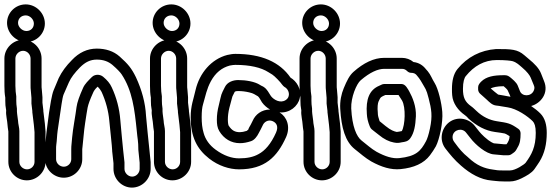

<svg xmlns="http://www.w3.org/2000/svg" viewBox="-21 -749 2506 873"><path d="M84 -568C38 -568 -1 -529 -1 -483V-359C-1 -339 0 -322 3 -305V-291C3 -275 4 -264 6 -254C7 -250 7 -247 7 -245C6 -236 7 -226 9 -213C14 -185 12 -181 17 -151V-13C17 33 55 71 101 71C147 71 186 33 186 -13V-149V-151L183 -187L176 -244V-245V-248L172 -282V-305V-307L169 -343C168 -349 168 -354 168 -359V-483C168 -529 130 -568 84 -568ZM102 21C83 21 67 5 67 -13V-153C67 -168 62 -184 62 -189C62 -198 56 -233 56 -242C57 -264 53 -263 53 -291V-307V-311C51 -324 49 -340 49 -359V-483C49 -501 65 -518 84 -518C103 -518 118 -501 118 -483V-359C118 -352 118 -345 119 -339L122 -304V-281V-278L126 -244V-242V-239L133 -181L136 -148V-13C136 5 121 21 102 21ZM96 -679C115 -679 133 -661 133 -642C133 -622 119 -608 99 -608C80 -608 61 -626 61 -645C61 -665 76 -679 96 -679ZM11 -645C11 -598 52 -558 99 -558C145 -558 183 -596 183 -642C183 -689 143 -729 96 -729C49 -729 11 -691 11 -645Z M269 9C250 9 234 -7 234 -25V-71C234 -78 234 -85 235 -91C238 -111 238 -132 241 -154L252 -229C255 -247 262 -305 268 -319L292 -374C302 -397 319 -418 342 -442C367 -467 390 -478 419 -478C450 -478 472 -469 490 -454C512 -435 526 -420 532 -411C581 -337 591 -252 601 -153C604 -118 608 -108 608 -70V-68L614 -9V19C614 37 599 54 580 54C561 54 545 37 545 19V-8V-11L539 -66C537 -87 528 -176 526 -204C522 -255 509 -305 487 -352C479 -370 466 -385 448 -400C441 -406 431 -409 423 -409C416 -409 405 -407 397 -399C381 -383 365 -368 357 -350C340 -312 330 -284 327 -262C323 -228 310 -161 307 -124C305 -94 303 -90 303 -71V-25C303 -7 288 9 269 9ZM579 104C625 104 664 65 664 19V-10V-12L658 -71C653 -122 647 -174 643 -222C640 -281 624 -340 597 -398C577 -439 561 -458 523 -492C495 -517 459 -528 419 -528C376 -528 338 -510 306 -476C280 -450 260 -423 246 -394L223 -339C214 -318 206 -263 202 -237L192 -160C190 -146 189 -134 188 -123C187 -103 184 -91 184 -71V-25C184 21 223 59 269 59C315 59 353 21 353 -25V-71C353 -71 353 -75 354 -80C358 -112 360 -151 366 -189C378 -260 372 -260 403 -329C406 -336 412 -345 423 -355C432 -346 438 -337 441 -331C460 -289 472 -245 476 -200C478 -176 489 -79 489 -65V-62L495 -7V19C495 65 533 104 579 104Z M746 -568C700 -568 661 -529 661 -483V-359C661 -339 662 -322 665 -305V-291C665 -275 666 -264 668 -254C669 -250 669 -247 669 -245C668 -236 669 -226 671 -213C676 -185 674 -181 679 -151V-13C679 33 717 71 763 71C809 71 848 33 848 -13V-149V-151L845 -187L838 -244V-245V-248L834 -282V-305V-307L831 -343C830 -349 830 -354 830 -359V-483C830 -529 792 -568 746 -568ZM764 21C745 21 729 5 729 -13V-153C729 -168 724 -184 724 -189C724 -198 718 -233 718 -242C719 -264 715 -263 715 -291V-307V-311C713 -324 711 -340 711 -359V-483C711 -501 727 -518 746 -518C765 -518 780 -501 780 -483V-359C780 -352 780 -345 781 -339L784 -304V-281V-278L788 -244V-242V-239L795 -181L798 -148V-13C798 5 783 21 764 21ZM758 -679C777 -679 795 -661 795 -642C795 -622 781 -608 761 -608C742 -608 723 -626 723 -645C723 -665 738 -679 758 -679ZM673 -645C673 -598 714 -558 761 -558C807 -558 845 -596 845 -642C845 -689 805 -729 758 -729C711 -729 673 -691 673 -645Z M1207 -251C1168 -251 1140 -228 1128 -200L1119 -182C1116 -176 1110 -168 1108 -160C1107 -159 1106 -158 1101 -154C1089 -150 1078 -148 1070 -148C1048 -148 1033 -155 1018 -179C1018 -179 1015 -188 1015 -205C1015 -221 1017 -239 1022 -259L1030 -289C1033 -299 1034 -306 1036 -311L1046 -331C1047 -332 1049 -335 1062 -335C1079 -335 1095 -333 1112 -329C1134 -324 1137 -319 1152 -311C1159 -305 1164 -293 1170 -284C1180 -270 1193 -259 1207 -251ZM1250 -238C1296 -234 1334 -266 1342 -303C1351 -345 1327 -380 1300 -396C1251 -467 1168 -504 1049 -504C1037 -504 1026 -502 1012 -499C940 -480 886 -417 868 -339C859 -298 846 -269 846 -216C846 -126 875 -71 930 -28C972 5 1022 21 1066 21C1183 21 1239 -35 1280 -126C1301 -174 1283 -218 1250 -238ZM1278 -294C1254 -278 1224 -295 1211 -312C1201 -327 1194 -343 1179 -353C1174 -357 1168 -358 1161 -363C1138 -378 1097 -385 1062 -385C1039 -385 1013 -376 1002 -354L991 -332C987 -324 984 -315 981 -301L974 -271C968 -248 965 -226 965 -205C965 -185 967 -168 976 -153C997 -118 1030 -98 1070 -98C1086 -98 1102 -101 1120 -107C1136 -112 1148 -129 1155 -143C1162 -157 1167 -164 1174 -180C1180 -194 1198 -207 1219 -198C1237 -190 1246 -173 1234 -146C1211 -94 1183 -63 1154 -48C1131 -35 1102 -29 1066 -29C1033 -29 997 -41 960 -68C931 -89 913 -115 905 -144C898 -167 896 -191 896 -216C896 -242 898 -261 902 -274C914 -314 918 -343 938 -380C959 -418 987 -441 1024 -451C1035 -453 1042 -454 1049 -454C1116 -454 1166 -442 1199 -421C1205 -417 1210 -414 1217 -410C1228 -403 1254 -376 1262 -364C1265 -360 1269 -356 1272 -354C1293 -344 1303 -310 1278 -294Z M1426 -568C1380 -568 1341 -529 1341 -483V-359C1341 -339 1342 -322 1345 -305V-291C1345 -275 1346 -264 1348 -254C1349 -250 1349 -247 1349 -245C1348 -236 1349 -226 1351 -213C1356 -185 1354 -181 1359 -151V-13C1359 33 1397 71 1443 71C1489 71 1528 33 1528 -13V-149V-151L1525 -187L1518 -244V-245V-248L1514 -282V-305V-307L1511 -343C1510 -349 1510 -354 1510 -359V-483C1510 -529 1472 -568 1426 -568ZM1444 21C1425 21 1409 5 1409 -13V-153C1409 -168 1404 -184 1404 -189C1404 -198 1398 -233 1398 -242C1399 -264 1395 -263 1395 -291V-307V-311C1393 -324 1391 -340 1391 -359V-483C1391 -501 1407 -518 1426 -518C1445 -518 1460 -501 1460 -483V-359C1460 -352 1460 -345 1461 -339L1464 -304V-281V-278L1468 -244V-242V-239L1475 -181L1478 -148V-13C1478 5 1463 21 1444 21ZM1438 -679C1457 -679 1475 -661 1475 -642C1475 -622 1461 -608 1441 -608C1422 -608 1403 -626 1403 -645C1403 -665 1418 -679 1438 -679ZM1353 -645C1353 -598 1394 -558 1441 -558C1487 -558 1525 -596 1525 -642C1525 -689 1485 -729 1438 -729C1391 -729 1353 -691 1353 -645Z M1805 -367H1726C1722 -367 1719 -366 1716 -365L1703 -359C1658 -340 1642 -297 1647 -231C1648 -212 1652 -195 1660 -175C1665 -162 1671 -160 1678 -154L1701 -136C1725 -116 1748 -105 1770 -101C1786 -98 1792 -99 1806 -102C1819 -104 1834 -105 1845 -121C1862 -145 1868 -178 1870 -220C1872 -265 1855 -306 1840 -333C1834 -343 1823 -367 1805 -367ZM1791 -317C1797 -308 1801 -302 1807 -292C1825 -261 1821 -179 1806 -153C1802 -152 1786 -149 1783 -149C1770 -152 1757 -156 1732 -176L1710 -194C1708 -196 1707 -196 1705 -198C1700 -212 1697 -225 1697 -232V-234C1694 -262 1697 -280 1700 -287C1710 -310 1712 -308 1731 -317ZM1847 -418C1861 -418 1869 -414 1876 -404L1884 -394C1890 -386 1894 -379 1898 -372C1913 -345 1917 -346 1928 -302C1941 -252 1946 -222 1934 -165C1928 -136 1921 -116 1916 -107C1892 -62 1871 -38 1794 -30C1765 -27 1731 -37 1691 -59C1665 -74 1649 -90 1623 -110C1600 -128 1580 -174 1576 -256C1574 -306 1600 -368 1619 -384C1661 -420 1697 -436 1726 -436H1806C1816 -436 1823 -433 1830 -426C1835 -421 1842 -418 1847 -418ZM1859 -467C1845 -479 1826 -486 1806 -486H1726C1679 -486 1632 -463 1586 -422C1568 -406 1556 -382 1542 -348C1531 -322 1524 -289 1526 -254C1531 -168 1549 -105 1592 -71C1620 -49 1638 -32 1667 -15C1714 11 1757 24 1800 20C1861 14 1906 -6 1934 -43C1944 -56 1953 -70 1961 -84C1977 -115 1994 -192 1990 -240C1987 -280 1972 -345 1955 -372C1943 -391 1938 -408 1924 -425L1916 -434C1902 -452 1884 -464 1859 -467Z M2300 -309C2265 -315 2265 -316 2244 -319C2239 -322 2218 -340 2210 -347C2220 -352 2239 -357 2269 -357C2273 -354 2284 -344 2287 -339L2297 -317C2298 -315 2299 -311 2300 -309ZM2394 -267C2436 -278 2477 -325 2452 -382L2439 -415C2430 -438 2410 -459 2383 -481C2378 -485 2371 -491 2363 -498C2332 -525 2304 -526 2237 -526H2235C2164 -521 2104 -490 2059 -435C2041 -413 2034 -381 2034 -345C2034 -335 2034 -325 2035 -316C2038 -279 2062 -247 2092 -226C2103 -218 2105 -214 2110 -209C2147 -176 2186 -155 2229 -149C2250 -146 2266 -144 2274 -142C2276 -142 2283 -138 2296 -130C2296 -115 2289 -102 2282 -93H2271L2228 -97H2226C2224 -97 2207 -103 2181 -127C2170 -137 2163 -145 2158 -151L2139 -175C2114 -209 2061 -223 2021 -193C1987 -167 1974 -114 2004 -74C2025 -47 2046 -21 2075 4C2118 42 2165 68 2215 72L2234 74C2244 75 2255 76 2270 76H2298C2316 76 2333 70 2350 62C2374 50 2396 38 2409 20C2418 8 2425 -4 2432 -14C2455 -51 2465 -94 2465 -145C2465 -181 2457 -212 2436 -233C2424 -245 2410 -256 2394 -267ZM2225 -47 2268 -43H2270H2290C2300 -43 2306 -49 2312 -53C2323 -60 2326 -67 2332 -78C2344 -97 2346 -116 2346 -143C2346 -151 2342 -159 2336 -163C2299 -189 2289 -190 2237 -198C2206 -203 2174 -217 2145 -245C2137 -252 2131 -259 2121 -266C2093 -286 2084 -306 2084 -345C2084 -376 2090 -395 2097 -403C2134 -449 2181 -476 2238 -476C2278 -476 2301 -473 2309 -471C2329 -465 2340 -453 2352 -443C2376 -423 2388 -406 2392 -396L2406 -362C2410 -352 2410 -347 2406 -337C2394 -309 2353 -309 2343 -335L2333 -360C2327 -375 2308 -390 2297 -399C2286 -408 2276 -407 2268 -407C2225 -407 2190 -401 2167 -378C2161 -372 2153 -363 2153 -353V-342C2153 -334 2158 -326 2163 -322C2166 -319 2177 -310 2191 -297C2206 -283 2217 -271 2236 -269C2256 -267 2257 -265 2287 -261C2329 -255 2379 -220 2401 -198C2409 -190 2415 -175 2415 -145C2415 -80 2396 -46 2369 -9C2364 -2 2323 26 2298 26H2270C2257 26 2246 26 2240 25L2220 22C2182 17 2147 4 2108 -33L2107 -34C2083 -53 2066 -74 2050 -96L2044 -104C2038 -112 2036 -120 2037 -130C2041 -160 2081 -170 2099 -145L2118 -121C2141 -91 2189 -49 2225 -47Z"/></svg>

Font: AppleStorm
Style: XbdOut
Weight: 800
Foundry: Cannot Into Space Fonts
Version: Version 1.01